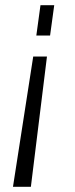

<svg xmlns="http://www.w3.org/2000/svg" viewBox="-20 -560 289 740"><path d="M30 160 108 -342H161L99 160ZM120 -423 136 -540H189L173 -423Z"/></svg>

Font: Pathway Extreme 8pt Thin
Style: Italic
Weight: 100
Italic angle: -8°
Designer: Eduardo Rodriguez Tunni
Foundry: Eduardo Rodriguez Tunni
Version: Version 1.000